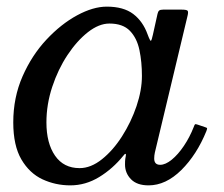

<svg xmlns="http://www.w3.org/2000/svg" viewBox="-20 -549 676 579"><path d="M602.5 -154Q573.5 -82.5 526.8 -36.2Q480 10 428 10Q393 10 375 -8.5Q357 -27 357 -53Q357 -64 357.8 -69.8Q358.5 -75.5 359.5 -79.5Q360.5 -85 358.2 -85Q356 -85 352 -79.5Q320 -40 279 -15Q238 10 192 10Q147.5 10 108.2 -8.2Q69 -26.5 44.5 -68.2Q20 -110 20 -180Q20 -255 48 -318.8Q76 -382.5 120 -429.5Q164 -476.5 212.5 -502.8Q261 -529 302 -529Q352.5 -529 381.8 -506.8Q411 -484.5 425 -445.5Q433 -424 435.2 -426Q437.5 -428 441 -444L455 -507Q456.5 -514 459.8 -517Q463 -520 472 -520H527Q543 -520 545.8 -516.5Q548.5 -513 545.5 -501L447 -89Q446 -85 445.5 -80Q445 -75 445 -71Q445 -52 463 -52Q479 -52 498 -67.5Q517 -83 534.5 -109Q552 -135 564 -165.5Q566.5 -172.5 568 -174Q569.5 -175.5 576.5 -173L597 -166Q604 -164 604.5 -162.5Q605 -161 602.5 -154ZM408 -320Q408 -362 400.5 -398Q393 -434 371.8 -456Q350.5 -478 310 -478Q278.5 -478 245.2 -452Q212 -426 183.5 -383Q155 -340 137.5 -287Q120 -234 120 -180Q120 -117 146 -79.5Q172 -42 220 -42Q254 -42 287.5 -68.8Q321 -95.5 348.2 -138.2Q375.5 -181 391.8 -229.2Q408 -277.5 408 -320Z"/></svg>

Font: Besley*
Style: Italic
Weight: 400
Italic angle: -13°
Designer: Owen Earl
Foundry: indestructible type*
Version: Version 2.000; ttfautohint (v1.8.3)